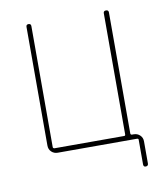

<svg xmlns="http://www.w3.org/2000/svg" viewBox="-74 -582 649 757"><g transform="rotate(-10 250.0 -203.5)"><path d="M116.2 0Q101.6 0 91.3 -9.8Q81.1 -19.5 81.1 -35.2V-509.8Q81.1 -519.5 90.8 -519.5Q100.6 -519.5 100.6 -509.8V-25.4Q100.6 -20.5 106.4 -19.5H385.7Q390.6 -19.5 390.6 -25.4V-509.8Q390.6 -519.5 400.9 -519.5Q411.1 -519.5 411.1 -509.8V-25.4Q411.1 -20.5 416 -19.5H423.8Q438.5 -19.5 448.7 -9.8Q459 0 459 14.6V103.5Q459 113.3 449.2 113.8Q439.5 114.3 439.5 103.5V4.9Q439.5 0 433.6 0Z"/></g></svg>

Font: Rounded Mgen+ 1mn thin
Style: Regular
Weight: 100
Designer: [Source Han Sans]
Ryoko NISHIZUKA  (kana & ideographs); Paul D. Hunt (Latin, Greek & Cyrillic); Wenlong ZHANG  (bopomofo
Version: Version 1.059.20150602